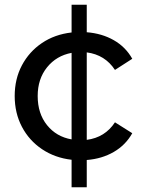

<svg xmlns="http://www.w3.org/2000/svg" viewBox="-20 -670 611 810"><path d="M465 -154 538 -108Q510 -58 460 -29Q410 0 346 5V120H282V4Q212 -4 157.5 -40.5Q103 -77 72.5 -135Q42 -193 42 -265Q42 -337 72.5 -394.5Q103 -452 157 -488.5Q211 -525 282 -533V-650H346V-534Q410 -529 460 -500.5Q510 -472 538 -422L465 -375Q423 -439 346 -449V-80Q423 -90 465 -154ZM282 -82V-447Q218 -435 178.5 -386Q139 -337 139 -265Q139 -191 178.5 -142Q218 -93 282 -82Z"/></svg>

Font: Idrija
Style: Regular
Weight: 500
Designer: Julieta Ulanovsky
Foundry: Julieta Ulanovsky
Version: Version 7.200